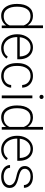

<svg xmlns="http://www.w3.org/2000/svg" viewBox="1233 -1985 762 3268"><g transform="rotate(90 1614.0 -351.0)"><path d="M246 -531Q358 -531 412 -440V-702H459V0H415L413 -74Q387 -35 344.5 -12.5Q302 10 245 10Q185 10 140 -23.5Q95 -57 71 -117Q47 -177 47 -255V-266Q47 -388 100 -459.5Q153 -531 246 -531ZM252 -33Q313 -33 353 -60Q393 -87 412 -133V-376Q369 -489 253 -489Q174 -489 134 -427.5Q94 -366 94 -266V-255Q94 -156 134 -94.5Q174 -33 252 -33Z M563 -262Q563 -342 593 -403Q623 -464 674 -497.5Q725 -531 785 -531Q847 -531 893.5 -501.5Q940 -472 964.5 -419Q989 -366 989 -298V-264H611Q611 -196 634.5 -143Q658 -90 700.5 -60.5Q743 -31 798 -31Q844 -31 880.5 -48Q917 -65 946 -103L976 -80Q948 -39 903.5 -14.5Q859 10 796 10Q730 10 677 -24Q624 -58 593.5 -120Q563 -182 563 -262ZM613 -306H941V-312Q940 -359 922 -400Q904 -441 869 -465.5Q834 -490 785 -490Q716 -490 669 -439Q622 -388 613 -306Z M1427 -160H1472Q1470 -111 1442.5 -72Q1415 -33 1370.5 -11.5Q1326 10 1274 10Q1204 10 1154.5 -23.5Q1105 -57 1079.5 -116.5Q1054 -176 1054 -251V-271Q1054 -346 1079.5 -405Q1105 -464 1154.5 -497.5Q1204 -531 1273 -531Q1327 -531 1371.5 -509Q1416 -487 1443 -445.5Q1470 -404 1472 -347H1427Q1423 -413 1379.5 -451.5Q1336 -490 1273 -490Q1187 -490 1144.5 -428Q1102 -366 1102 -271V-251Q1102 -155 1144.5 -93.5Q1187 -32 1274 -32Q1335 -32 1378.5 -65Q1422 -98 1427 -160Z M1630 -712Q1645 -712 1655 -701.5Q1665 -691 1665 -676Q1665 -662 1655.5 -652Q1646 -642 1630 -642Q1613 -642 1603.5 -651.5Q1594 -661 1594 -676Q1594 -691 1603.5 -701.5Q1613 -712 1630 -712ZM1605 -521H1653V0H1605Z M1974 -531Q2086 -531 2140 -440V-702H2187V0H2143L2141 -74Q2115 -35 2072.5 -12.5Q2030 10 1973 10Q1913 10 1868 -23.5Q1823 -57 1799 -117Q1775 -177 1775 -255V-266Q1775 -388 1828 -459.5Q1881 -531 1974 -531ZM1980 -33Q2041 -33 2081 -60Q2121 -87 2140 -133V-376Q2097 -489 1981 -489Q1902 -489 1862 -427.5Q1822 -366 1822 -266V-255Q1822 -156 1862 -94.5Q1902 -33 1980 -33Z M2291 -262Q2291 -342 2321 -403Q2351 -464 2402 -497.5Q2453 -531 2513 -531Q2575 -531 2621.5 -501.5Q2668 -472 2692.5 -419Q2717 -366 2717 -298V-264H2339Q2339 -196 2362.5 -143Q2386 -90 2428.5 -60.5Q2471 -31 2526 -31Q2572 -31 2608.5 -48Q2645 -65 2674 -103L2704 -80Q2676 -39 2631.5 -14.5Q2587 10 2524 10Q2458 10 2405 -24Q2352 -58 2321.5 -120Q2291 -182 2291 -262ZM2341 -306H2669V-312Q2668 -359 2650 -400Q2632 -441 2597 -465.5Q2562 -490 2513 -490Q2444 -490 2397 -439Q2350 -388 2341 -306Z M2987 -248Q2894 -267 2850 -299.5Q2806 -332 2806 -393Q2806 -431 2828 -462.5Q2850 -494 2891.5 -512.5Q2933 -531 2987 -531Q3075 -531 3126 -488Q3177 -445 3177 -377H3130Q3130 -407 3113 -432.5Q3096 -458 3063.5 -474Q3031 -490 2987 -490Q2921 -490 2887 -461Q2853 -432 2853 -394Q2853 -368 2864.5 -349.5Q2876 -331 2907.5 -315.5Q2939 -300 2998 -286Q3095 -264 3137 -229Q3179 -194 3179 -133Q3179 -69 3127.5 -29.5Q3076 10 2990 10Q2928 10 2882.5 -11Q2837 -32 2813 -66.5Q2789 -101 2789 -141H2836Q2839 -84 2884.5 -58Q2930 -32 2990 -32Q3034 -32 3066.5 -46Q3099 -60 3116 -82.5Q3133 -105 3133 -131Q3133 -169 3101.5 -199Q3070 -229 2987 -248Z"/></g></svg>

Font: Freesentation 2 ExtraLight
Style: Regular
Weight: 260
Designer: glyphs from Roboto by Christian Robertson / Hangul glyphs from Noto Sans CJK(Source Han Sans) by Jang Soo-young and Kang
Foundry: PT&
Version: Version 2.001